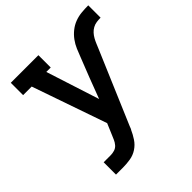

<svg xmlns="http://www.w3.org/2000/svg" viewBox="-198 -659 1013 1013"><g transform="rotate(-45 309.0 -152.5)"><path d="M90 215V123H142Q157 123 171.5 118.5Q186 114 196 102.5Q206 91 212 77Q218 63 224 49L249 -10L104 -428H40V-520H246V-428H213L309 -130L353 -246L395 -353Q404 -377 414 -400.5Q424 -424 439 -444.5Q454 -465 474 -481Q494 -497 517.5 -506Q541 -515 566.5 -517.5Q592 -520 618 -520V-428Q603 -428 588 -426Q573 -424 559.5 -416.5Q546 -409 536 -398Q526 -387 518.5 -373.5Q511 -360 505.5 -346.5Q500 -333 494 -319L322 85Q320 90 318.5 94Q317 98 315 103H314Q303 128 287.5 151.5Q272 175 248.5 190.5Q225 206 197 210.5Q169 215 142 215Z"/></g></svg>

Font: Iosevka Etoile Semibold
Style: Regular
Weight: 600
Designer: Belleve Invis
Foundry: Belleve Invis
Version: Version 22.1.2; ttfautohint (v1.8.4)